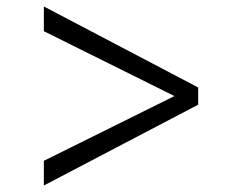

<svg xmlns="http://www.w3.org/2000/svg" viewBox="-20 -595 709 588"><path d="M586.9 -327.1V-274.4L114.3 -26.9V-102.5L514.2 -300.8L114.3 -499.5V-575.2Z"/></svg>

Font: MerriweatherLight
Style: Regular
Weight: 300
Designer: Eben Sorkin ( sorkintype@gmail.com )
Foundry: Eben Sorkin
Version: Version 1.055; ttfautohint (v1.4.1)